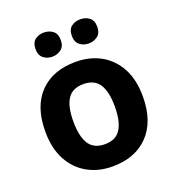

<svg xmlns="http://www.w3.org/2000/svg" viewBox="-137 -861 894 979"><g transform="rotate(-20 309.5 -371.0)"><path d="M574 -273.7Q574 -138 502.5 -64Q431 10 308 10Q232.1 10 172.8 -23.1Q113.4 -56.2 79.2 -119.8Q45 -183.4 45 -274Q45 -410 116 -483Q187 -556 311 -556Q388.4 -556 447.2 -523Q506 -490 540 -427.3Q574 -364.5 574 -273.7ZM197 -274Q197 -193 223.5 -151.5Q250 -110 309.9 -110Q369 -110 395.5 -151.5Q422 -193 422 -274Q422 -355 395.5 -395.5Q369 -436 309.5 -436Q250 -436 223.5 -395.5Q197 -355 197 -274ZM142 -686Q142 -721 162 -736.5Q182 -752 209.9 -752Q237.8 -752 258.4 -736.6Q279 -721.2 279 -686.4Q279 -653 258.4 -637Q237.8 -621 209.9 -621Q182 -621 162 -637.2Q142 -653.5 142 -686ZM339 -686Q339 -721 359.1 -736.5Q379.3 -752 407.6 -752Q436 -752 456.5 -736.6Q477 -721.2 477 -686.4Q477 -653 456.4 -637Q435.9 -621 408 -621Q379.5 -621 359.2 -637.2Q339 -653.5 339 -686Z"/></g></svg>

Font: Noto Sans Ol Chiki
Style: Regular
Weight: 400
Designer: Monotype Design Team, Lewis McGuffie
Foundry: Monotype Imaging Inc.
Version: Version 2.003